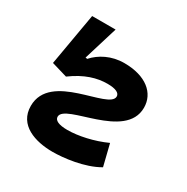

<svg xmlns="http://www.w3.org/2000/svg" viewBox="-152 -775 889 914"><g transform="rotate(30 293.0 -318.0)"><path d="M256.8 9.8C314.9 9.8 426.8 -2.4 502 -46.9L473.1 -164.1C404.8 -132.8 324.2 -115.7 266.1 -115.7C217.3 -115.7 194.3 -127.9 194.3 -147.5C194.3 -221.2 529.3 -211.4 529.3 -389.6C529.3 -469.7 461.4 -527.3 342.3 -527.3C272 -527.3 214.8 -496.6 178.7 -456.1L168.9 -457.5L226.1 -644.5H97.2L47.4 -357.9L133.3 -332.5C203.6 -384.3 265.6 -401.9 322.3 -401.9C369.1 -401.9 390.1 -389.6 390.1 -371.1C390.1 -296.4 58.1 -317.4 58.1 -128.4C58.1 -22.9 161.6 9.8 256.8 9.8Z"/></g></svg>

Font: Cascadia Mono PL
Style: Bold Italic
Weight: 700
Italic angle: -10°
Monospace: yes
Designer: Aaron Bell
Foundry: Saja Typeworks
Version: Version 2404.023